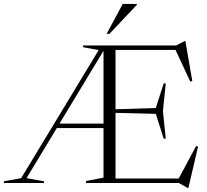

<svg xmlns="http://www.w3.org/2000/svg" viewBox="-38 -938 1060 984"><path d="M245.5 -281.5V-304.5H519V-281.5ZM482 -705H497L497.5 -686L98 -25L187.5 -9V0H-18V-9L70.5 -25ZM388 -696V-705H488L478 -679.5ZM811.5 -510.5 797 -368.5 811.5 -227.5H801L760.5 -354.5L522.5 -360.5V-377L760.5 -384.5L801 -510.5ZM947.5 -523 937 -520 857.5 -691 899 -682H504.5V-705H865L908.5 -728H912ZM872.5 -13 967 -189.5 977 -186.5 927.5 25.5H924L878.5 0H504.5V-23H911ZM403 0V-10.5L492.5 -27.5V-705H554V0ZM508.5 -764.5 591 -918H663.5V-913.5L523 -764.5Z"/></svg>

Font: Newsreader 60pt Light
Style: Regular
Weight: 300
Designer: Hugues Gentile
Foundry: Production Type
Version: Version 1.003